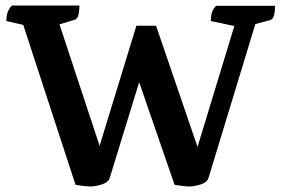

<svg xmlns="http://www.w3.org/2000/svg" viewBox="-20 -662 1016 694"><path d="M307 12Q297 12 280 10Q263 8 253 6L64 -572L3 -586Q3 -603 7 -616Q11 -629 23 -642H267Q267 -620 263 -606.5Q259 -593 251 -591L195 -574L340 -135L473 -569H544L694 -131L827 -568L742 -586Q742 -603 745.5 -615.5Q749 -628 761 -641H974Q974 -595 958 -590L903 -575L734 -20Q730 -7 717.5 -0.5Q705 6 690 9Q675 12 665 12Q655 12 638 10Q621 8 611 6L483 -365L377 -20Q373 -7 360 -0.5Q347 6 332 9Q317 12 307 12Z"/></svg>

Font: Petrona
Style: Bold
Weight: 700
Designer: Ringo R. Seeber
Foundry: Ringo R. Seeber
Version: Version 2.001; ttfautohint (v1.8.3)